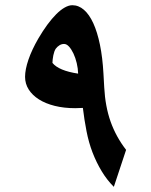

<svg xmlns="http://www.w3.org/2000/svg" viewBox="-20 -703 577 733"><path d="M192.9 -517.1Q189.9 -512.7 187.5 -506.1Q185.1 -499.5 183.6 -491.9Q182.1 -484.4 181.2 -476.8Q180.2 -469.2 180.2 -462.9Q204.1 -433.1 278.3 -421.9Q277.8 -441.9 272.9 -462.2Q268.1 -482.4 260.5 -498.5Q252.9 -514.6 243.7 -524.9Q234.4 -535.2 224.6 -535.2Q215.3 -535.2 207.3 -530.3Q199.2 -525.4 192.9 -517.1ZM414.6 10.3Q388.2 -16.1 368.2 -49.3Q348.1 -82.5 333 -121.6Q318.8 -158.7 310.3 -202.1Q301.8 -245.6 296.4 -291Q289.1 -291 281.7 -290.5Q274.4 -290 267.1 -290Q224.1 -290 189 -298.8Q153.8 -307.6 128.7 -323.5Q103.5 -339.4 89.6 -361.3Q75.7 -383.3 75.7 -409.7Q75.7 -437.5 88.6 -475.3Q101.6 -513.2 126.5 -556.2Q143.6 -585.4 160.9 -608.9Q178.2 -632.3 194.8 -648.9Q211.4 -665.5 227.1 -674.3Q242.7 -683.1 255.9 -683.1Q280.3 -683.1 300.5 -665.5Q320.8 -647.9 336.2 -614.3Q351.6 -580.6 361.6 -532Q371.6 -483.4 375 -421.4L377.9 -369.6Q381.8 -296.4 402.3 -238.5Q422.9 -180.7 461.4 -130.9Z"/></svg>

Font: XB Niloofar
Style: Bold
Weight: 700
Designer: Behnam
Foundry: Irmug
Version: Version 7.201 2008